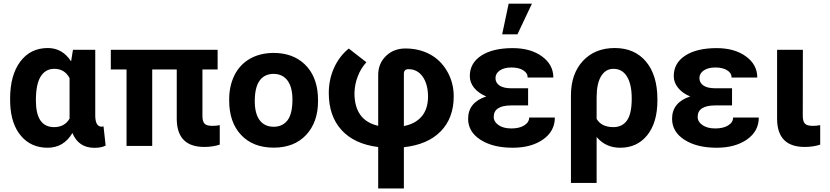

<svg xmlns="http://www.w3.org/2000/svg" viewBox="-20 -802 4560 1055"><path d="M177.2 -250Q177.2 -103.5 277.3 -103.5Q335.4 -103.5 362.3 -150.4V-372.6Q335.4 -423.8 278.3 -423.8Q230 -423.8 203.6 -381.8Q177.2 -339.8 177.2 -250ZM503.4 -528.3V-163.6Q504.9 -106 538.1 -106Q544.9 -106 548.8 -107.9L560.5 -2Q536.1 10.3 499.5 10.3Q411.1 10.3 377.9 -71.3Q330.1 9.8 241.7 9.8Q151.4 9.8 96.2 -54.4Q41 -118.7 36.1 -230.5L35.6 -260.3Q35.6 -388.7 91.3 -463.4Q147 -538.1 242.7 -538.1Q323.2 -538.1 370.6 -464.8L380.9 -528.3Z M1175.8 -420.4H1092.3V-165Q1092.3 -136.2 1103.3 -123.3Q1114.3 -110.4 1146.5 -110.4Q1168 -110.4 1187.5 -114.3V-7.3Q1149.4 5.4 1102.5 5.4Q954.1 5.4 951.2 -144.5V-420.4H816.4V0H675.3V-420.4H588.9V-528.3H1175.8Z M1407.2 -359.9Q1379.9 -323.2 1379.9 -246.1Q1379.9 -177.2 1407.2 -141.1Q1434.1 -105.5 1483.9 -105.5Q1532.2 -105.5 1559.6 -140.6Q1586.9 -176.3 1586.9 -255.4Q1586.9 -322.8 1559.6 -359.9Q1532.2 -396 1482.9 -396Q1434.1 -396 1407.2 -359.9ZM1239.3 -249.5V-255.4Q1239.3 -329.6 1268.1 -388.2Q1297.4 -446.8 1352.1 -478.5Q1407.7 -510.7 1482.9 -511.2Q1588.9 -511.2 1654.1 -449Q1719.2 -386.7 1726.6 -279.8L1727.5 -246.1Q1727.5 -130.9 1662.1 -60.5Q1596.7 9.3 1483.9 9.3Q1370.6 9.3 1304.7 -60.5Q1239.3 -130.4 1239.3 -249.5Z M2199.2 -109.4Q2262.7 -121.6 2297.4 -162.6Q2332 -203.6 2332 -272.9Q2331.1 -340.8 2302.2 -381.3Q2273.4 -421.9 2224.1 -421.9Q2199.2 -421.9 2199.2 -396.5ZM2058.1 5.9Q1927.2 -10.3 1856.9 -87.2Q1786.6 -164.1 1786.6 -290.5Q1786.6 -365.7 1815.9 -429.9Q1845.2 -494.1 1896.5 -535.2L1993.2 -460Q1962.4 -426.3 1945.6 -381.8Q1928.7 -337.4 1927.7 -290.5Q1927.7 -140.1 2058.1 -110.8V-390.1Q2058.1 -453.1 2100.8 -494.4Q2143.6 -535.6 2207 -535.6Q2282.7 -535.6 2342.3 -503.7Q2401.9 -471.7 2437.5 -409.4Q2473.1 -347.2 2473.1 -272.9Q2473.1 -153.3 2401.6 -80.3Q2330.1 -7.3 2199.2 6.8V233.4H2058.1Z M2552.2 -149.4Q2552.2 -239.3 2651.9 -272Q2609.4 -289.6 2585.4 -319.1Q2561.5 -348.6 2561.5 -383.8Q2561.5 -455.6 2624.8 -496.6Q2688 -537.6 2797.4 -537.6Q2895.5 -537.6 2958 -492.2Q3020.5 -446.8 3020.5 -376H2879.4Q2879.4 -400.9 2854.7 -416Q2830.1 -431.2 2790 -431.2Q2750.5 -431.2 2726.6 -415Q2702.6 -398.9 2702.6 -372.6Q2702.6 -347.2 2724.6 -332Q2746.6 -316.9 2790.5 -316.9H2881.8V-222.7H2788.6Q2692.9 -222.2 2692.9 -159.7Q2692.9 -132.8 2719.5 -114.5Q2746.1 -96.2 2789.6 -96.2Q2834.5 -96.2 2861.1 -113.3Q2887.7 -130.4 2887.7 -156.2H3028.8Q3028.8 -81.1 2963.9 -35.6Q2898.9 9.8 2797.4 9.8Q2688.5 9.8 2620.4 -33.9Q2552.2 -77.6 2552.2 -149.4ZM2774.9 -781.7H2902.8L2823.2 -613.3H2739.3Z M3258.3 -148.4Q3285.6 -103.5 3350.6 -103.5Q3399.4 -103.5 3425.3 -140.4Q3451.2 -177.2 3451.2 -260.3Q3451.2 -339.4 3425 -381.6Q3398.9 -423.8 3351.1 -423.8Q3307.6 -423.8 3283 -383.5Q3258.3 -343.3 3258.3 -266.1ZM3357.9 -538.1Q3467.3 -538.1 3529.8 -463.4Q3592.3 -388.7 3592.3 -256.3V-250Q3592.3 -128.9 3536.9 -59.6Q3481.4 9.8 3387.7 9.8Q3308.1 9.8 3258.3 -49.3V203.1H3117.2V-277.3Q3117.2 -396.5 3183.1 -467.3Q3249 -538.1 3357.9 -538.1Z M3672.9 -149.4Q3672.9 -239.3 3772.5 -272Q3730 -289.6 3706.1 -319.1Q3682.1 -348.6 3682.1 -383.8Q3682.1 -455.6 3745.4 -496.6Q3808.6 -537.6 3918 -537.6Q4016.1 -537.6 4078.6 -492.2Q4141.1 -446.8 4141.1 -376H4000Q4000 -400.9 3975.3 -416Q3950.7 -431.2 3910.6 -431.2Q3871.1 -431.2 3847.2 -415Q3823.2 -398.9 3823.2 -372.6Q3823.2 -347.2 3845.2 -332Q3867.2 -316.9 3911.1 -316.9H4002.4V-222.7H3909.2Q3813.5 -222.2 3813.5 -159.7Q3813.5 -132.8 3840.1 -114.5Q3866.7 -96.2 3910.2 -96.2Q3955.1 -96.2 3981.7 -113.3Q4008.3 -130.4 4008.3 -156.2H4149.4Q4149.4 -81.1 4084.5 -35.6Q4019.5 9.8 3918 9.8Q3809.1 9.8 3741 -33.9Q3672.9 -77.6 3672.9 -149.4Z M4391.6 -528.3 4391.1 -165Q4391.1 -135.7 4402.6 -123Q4414.1 -110.4 4445.8 -110.4Q4467.3 -110.4 4486.8 -114.3V-7.3Q4448.7 5.4 4401.4 5.4Q4252.4 5.4 4250 -145.5V-528.3Z"/></svg>

Font: MAUL Bold
Style: Bold
Weight: 700
Designer: MAUL
Version: Version 1.0; 2020; ttfautohint (v1.8.3)